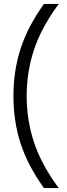

<svg xmlns="http://www.w3.org/2000/svg" viewBox="-20 -819 341 983"><path d="M205.1 -798.8H280.8Q207.5 -699.7 169.2 -605.2Q130.9 -510.7 120.1 -402.8Q112.8 -327.1 120.1 -252Q130.9 -144 169.2 -49.6Q207.5 44.9 280.8 144H205.1Q122.1 28.3 85.4 -84.7Q48.8 -197.8 48.8 -327.1Q48.8 -456.5 85.4 -569.8Q122.1 -683.1 205.1 -798.8Z"/></svg>

Font: Kreadon
Style: Regular
Weight: 400
Designer: kohakuno
Foundry: StudioGnu
Version: Version 1.000;Glyphs 3.1.2 (3151)